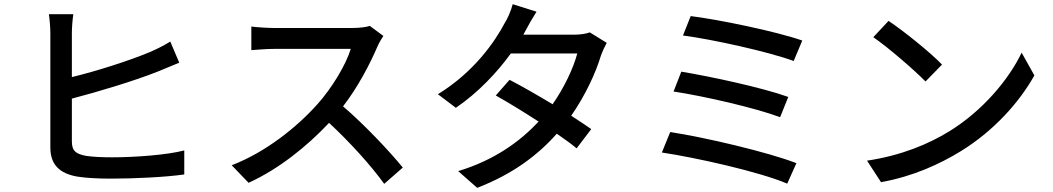

<svg xmlns="http://www.w3.org/2000/svg" viewBox="-20 -845 5040 919"><path d="M324 -373C451 -406 626 -459 734 -502C765 -514 805 -532 838 -545L795 -646C761 -625 730 -610 698 -596C600 -555 444 -505 324 -476V-686C324 -714 327 -751 331 -777H214C218 -751 221 -710 221 -686V-139C221 -55 267 -15 348 0C390 7 450 10 511 10C621 10 772 3 862 -10V-125C779 -103 622 -92 517 -92C470 -92 423 -94 392 -99C345 -108 324 -121 324 -168Z M1750 -721C1733 -715 1700 -711 1663 -711H1292C1261 -711 1203 -715 1183 -718V-605C1199 -606 1253 -611 1292 -611H1659C1635 -533 1568 -423 1500 -347C1401 -236 1251 -116 1089 -54L1170 30C1314 -36 1448 -143 1555 -257C1654 -165 1754 -55 1819 35L1908 -43C1846 -119 1725 -248 1622 -336C1692 -426 1751 -539 1786 -621C1793 -638 1808 -663 1815 -673Z M2803 -690C2784 -683 2756 -679 2728 -679H2485L2497 -701C2507 -721 2529 -759 2548 -789L2434 -825C2427 -796 2409 -755 2396 -735C2349 -646 2250 -501 2076 -394L2162 -329C2269 -402 2359 -498 2425 -589H2743C2725 -519 2680 -425 2625 -346C2552 -390 2475 -434 2419 -463L2353 -388C2407 -358 2484 -311 2558 -263C2471 -170 2349 -79 2173 -26L2264 54C2434 -11 2556 -104 2645 -205C2683 -179 2716 -155 2740 -135L2810 -227C2785 -245 2751 -267 2714 -291C2782 -389 2831 -495 2856 -578C2863 -598 2875 -623 2884 -640Z M3286 -768 3249 -675C3389 -657 3660 -597 3779 -553L3820 -651C3694 -695 3417 -752 3286 -768ZM3241 -502 3204 -407C3349 -385 3598 -328 3714 -284L3753 -381C3628 -426 3380 -479 3241 -502ZM3188 -213 3148 -115C3309 -91 3615 -23 3748 34L3792 -64C3655 -117 3357 -187 3188 -213Z M4233 -745 4160 -667C4234 -616 4358 -508 4410 -455L4489 -536C4433 -594 4304 -698 4233 -745ZM4130 -76 4197 27C4352 -1 4479 -60 4580 -122C4736 -218 4859 -355 4931 -484L4870 -593C4809 -465 4684 -315 4523 -216C4427 -157 4297 -101 4130 -76Z"/></svg>

Font: Noto Sans CJK JP Medium
Style: Regular
Weight: 500
Designer: Ryoko NISHIZUKA (kana & ideographs); Paul D. Hunt (Latin, Greek & Cyrillic); Wenlong ZHANG (bopomofo); Sandoll Communica
Foundry: Adobe Systems Incorporated
Version: Version 1.004;PS 1.004;hotconv 1.0.82;makeotf.lib2.5.63406